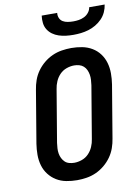

<svg xmlns="http://www.w3.org/2000/svg" viewBox="-102 -1023 804 1099"><g transform="rotate(-10 300.0 -473.5)"><path d="M256 8Q224 8 193 2Q162 -4 136.5 -19.5Q111 -35 92.5 -59Q74 -83 65.5 -112.5Q57 -142 57 -174Q57 -206 62 -238L113 -543Q117 -570 126.5 -597Q136 -624 153 -648Q170 -672 193 -691Q216 -710 242.5 -722Q269 -734 297.5 -738.5Q326 -743 353 -743Q385 -743 416 -737Q447 -731 473 -715.5Q499 -700 517 -676Q535 -652 543.5 -622.5Q552 -593 552 -561Q552 -529 547 -497L496 -192Q492 -165 482.5 -138Q473 -111 456 -87Q439 -63 416 -44Q393 -25 366.5 -13Q340 -1 311.5 3.5Q283 8 256 8ZM257 -93Q279 -93 301.5 -101Q324 -109 340.5 -126Q357 -143 366.5 -165Q376 -187 379 -209L430 -513Q432 -529 433 -544Q434 -559 431.5 -574Q429 -589 423 -602Q417 -615 406.5 -624.5Q396 -634 381.5 -638Q367 -642 352 -642Q330 -642 307.5 -634Q285 -626 268.5 -609Q252 -592 242.5 -570Q233 -548 230 -526L179 -222Q177 -206 176 -191Q175 -176 177.5 -161Q180 -146 186.5 -133Q193 -120 203 -110.5Q213 -101 227.5 -97Q242 -93 257 -93ZM379 -815Q357 -815 336 -817.5Q315 -820 295 -826.5Q275 -833 258.5 -845Q242 -857 231.5 -874Q221 -891 218.5 -912Q216 -933 219 -955H309Q307 -939 313 -925Q319 -911 331.5 -903.5Q344 -896 360 -893.5Q376 -891 392 -891Q408 -891 424 -893.5Q440 -896 455.5 -903.5Q471 -911 482 -925Q493 -939 495 -955H585Q582 -933 572.5 -912Q563 -891 546.5 -874Q530 -857 509.5 -845Q489 -833 467 -826.5Q445 -820 423 -817.5Q401 -815 379 -815Z"/></g></svg>

Font: Iosevka Etoile
Style: Bold Italic
Weight: 700
Italic angle: -9°
Designer: Belleve Invis
Foundry: Belleve Invis
Version: Version 28.1.0; ttfautohint (v1.8.4)